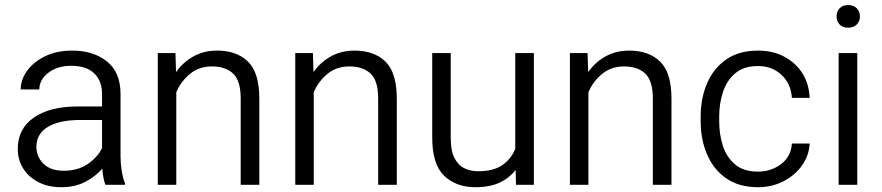

<svg xmlns="http://www.w3.org/2000/svg" viewBox="-20 -741 3538 770"><path d="M402.8 0Q397.9 -11.7 394.8 -29.1Q391.6 -46.4 390.1 -64.5Q364.3 -34.2 322.8 -12.2Q281.2 9.8 226.1 9.8Q173.3 9.8 134 -10.5Q94.7 -30.8 73 -65.4Q51.3 -100.1 51.3 -143.6Q51.3 -225.1 115.7 -269.5Q180.2 -314 290.5 -314H389.2V-364.7Q389.2 -416.5 357.7 -446.8Q326.2 -477.1 265.6 -477.1Q209.5 -477.1 173.6 -449Q137.7 -420.9 137.7 -382.3H63Q63 -421.4 88.6 -457Q114.3 -492.7 160.9 -515.4Q207.5 -538.1 269.5 -538.1Q354.5 -538.1 408.9 -494.6Q463.4 -451.2 463.4 -363.8V-113.3Q463.4 -86.4 468 -56.6Q472.7 -26.9 481 -6.8V0ZM235.8 -56.2Q292.5 -56.2 332.5 -83.7Q372.6 -111.3 389.2 -147.5V-259.8H301.8Q218.3 -259.8 172.1 -232.2Q126 -204.6 126 -152.3Q126 -112.3 154.5 -84.2Q183.1 -56.2 235.8 -56.2Z M830.1 -474.6Q777.8 -474.6 741.5 -444.3Q705.1 -414.1 687 -371.1V0H612.8V-528.3H683.6L686 -451.7Q713.9 -491.7 755.9 -514.9Q797.9 -538.1 850.6 -538.1Q929.2 -538.1 974.6 -493.9Q1020 -449.7 1020 -345.2V0H945.3V-345.7Q945.3 -417.5 914.8 -446Q884.3 -474.6 830.1 -474.6Z M1381.3 -474.6Q1329.1 -474.6 1292.7 -444.3Q1256.3 -414.1 1238.3 -371.1V0H1164.1V-528.3H1234.9L1237.3 -451.7Q1265.1 -491.7 1307.1 -514.9Q1349.1 -538.1 1401.9 -538.1Q1480.5 -538.1 1525.9 -493.9Q1571.3 -449.7 1571.3 -345.2V0H1496.6V-345.7Q1496.6 -417.5 1466.1 -446Q1435.5 -474.6 1381.3 -474.6Z M2049.3 0 2047.9 -59.6Q2022.9 -26.9 1983.4 -8.5Q1943.8 9.8 1886.7 9.8Q1809.1 9.8 1761.2 -36.1Q1713.4 -82 1713.4 -189V-528.3H1787.6V-188Q1787.6 -136.2 1802.7 -106.9Q1817.9 -77.6 1843 -65.9Q1868.2 -54.2 1897 -54.2Q1959.5 -54.2 1995.1 -79.3Q2030.8 -104.5 2046.4 -144V-528.3H2121.1V0Z M2482.9 -474.6Q2430.7 -474.6 2394.3 -444.3Q2357.9 -414.1 2339.8 -371.1V0H2265.6V-528.3H2336.4L2338.9 -451.7Q2366.7 -491.7 2408.7 -514.9Q2450.7 -538.1 2503.4 -538.1Q2582 -538.1 2627.4 -493.9Q2672.9 -449.7 2672.9 -345.2V0H2598.1V-345.7Q2598.1 -417.5 2567.6 -446Q2537.1 -474.6 2482.9 -474.6Z M3020 -52.7Q3072.3 -52.7 3112.3 -82.8Q3152.3 -112.8 3155.8 -165.5H3227.1Q3224.6 -116.7 3196 -76.9Q3167.5 -37.1 3121.3 -13.7Q3075.2 9.8 3020 9.8Q2943.4 9.8 2892.3 -25.9Q2841.3 -61.5 2815.7 -121.6Q2790 -181.6 2790 -253.9V-274.4Q2790 -347.2 2815.7 -407Q2841.3 -466.8 2892.3 -502.4Q2943.4 -538.1 3020 -538.1Q3079.1 -538.1 3125 -513.9Q3170.9 -489.7 3197.8 -447.3Q3224.6 -404.8 3227.1 -348.6H3155.8Q3152.3 -404.8 3114.5 -440.4Q3076.7 -476.1 3020 -476.1Q2962.4 -476.1 2928.2 -446.8Q2894 -417.5 2879.2 -371.3Q2864.3 -325.2 2864.3 -274.4V-253.9Q2864.3 -202.6 2878.9 -156.7Q2893.6 -110.8 2927.7 -81.8Q2961.9 -52.7 3020 -52.7Z M3335 -674.8Q3335 -694.3 3346.9 -707.5Q3358.9 -720.7 3381.3 -720.7Q3403.8 -720.7 3416.3 -707.5Q3428.7 -694.3 3428.7 -674.8Q3428.7 -656.2 3416.3 -643.1Q3403.8 -629.9 3381.3 -629.9Q3358.9 -629.9 3346.9 -643.1Q3335 -656.2 3335 -674.8ZM3418 -528.3V0H3343.3V-528.3Z"/></svg>

Font: Vazirmatn UI Light
Style: Regular
Weight: 300
Designer: Saber Rastikerdar
Foundry: Saber Rastikerdar
Version: Version 33.003